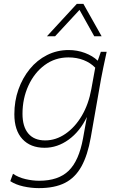

<svg xmlns="http://www.w3.org/2000/svg" viewBox="-20 -760 603 990"><path d="M180 210Q140 210 100 201Q60 192 33 174L47 136Q75 155 111.5 163.5Q148 172 182 172Q281 172 334 120.5Q387 69 408 -46L428 -157Q392 -82 334 -40Q276 2 210 2Q137 2 95.5 -43Q54 -88 54 -171Q54 -239 75 -298.5Q96 -358 133.5 -404Q171 -450 222.5 -476Q274 -502 334 -502Q378 -502 418 -487Q458 -472 484 -447L500 -493H530Q520 -448 513 -413.5Q506 -379 501 -353L448 -51Q432 40 400 98Q368 156 315 183Q262 210 180 210ZM213 -36Q268 -36 317.5 -70Q367 -104 402 -163.5Q437 -223 451 -301L471 -411Q447 -436 411.5 -450Q376 -464 333 -464Q264 -464 210.5 -424.5Q157 -385 126.5 -318.5Q96 -252 96 -173Q96 -107 126 -71.5Q156 -36 213 -36ZM504 -573H466L390 -709L264 -573H222L376 -740H410Z"/></svg>

Font: Livvic ExtraLight
Style: Italic
Weight: 275
Italic angle: -10°
Designer: Jacques Le Bailly, Baron von Fonthausen
Version: Version 1.001; ttfautohint (v1.8.2)